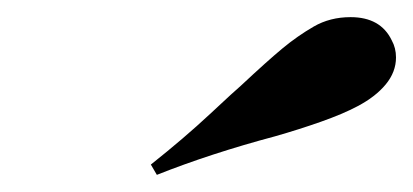

<svg xmlns="http://www.w3.org/2000/svg" viewBox="-20 -876 482 224"><path d="M261 -776Q292 -805 309.5 -819.5Q327 -834 346 -845Q365 -856 389 -856Q424 -856 437 -829Q442 -820 442 -809Q442 -792 430 -777.5Q418 -763 397 -752Q380 -743 354.5 -734Q329 -725 301 -717Q226 -697 163 -672L156 -684Q195 -715 225 -743Q255 -771 261 -776Z"/></svg>

Font: Playfair Display SC
Style: Bold Italic
Weight: 700
Italic angle: -14°
Designer: Claus Eggers Sørensen
Foundry: Claus Eggers Sørensen
Version: Version 1.200; ttfautohint (v1.6)